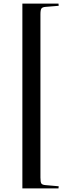

<svg xmlns="http://www.w3.org/2000/svg" viewBox="-20 -832 391 1064"><path d="M104 211.9V-812H304.2L305.2 -799.8L231.9 -793.9Q215.3 -792.5 209.7 -784.9Q204.1 -777.3 204.1 -752.9V151.9Q204.1 177.2 209.2 184.8Q214.4 192.4 231.9 193.8L305.2 200.2L304.2 211.9Z"/></svg>

Font: Display Semibold
Style: Regular
Weight: 600
Designer: Latin by Veronika Burian and Jose Scaglione. Greek by Irene Vlachou. Cyrillic by Vera Evstafieva.
Foundry: TypeTogether
Version: Version 3.002